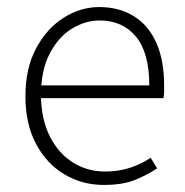

<svg xmlns="http://www.w3.org/2000/svg" viewBox="-20 -512 523 544"><path d="M274 12Q213 12 162.5 -18Q112 -48 82 -104.5Q52 -161 52 -239Q52 -318 82 -374.5Q112 -431 160 -461.5Q208 -492 261 -492Q318 -492 359.5 -466Q401 -440 423 -390.5Q445 -341 445 -270Q445 -261 445 -252Q445 -243 443 -234H80V-270H403Q403 -363 365 -408.5Q327 -454 262 -454Q222 -454 184 -431Q146 -408 121 -360.5Q96 -313 96 -241Q97 -174 121 -126Q145 -78 186 -52Q227 -26 278 -26Q317 -26 349.5 -37Q382 -48 407 -65L425 -35Q397 -16 362 -2Q327 12 274 12Z"/></svg>

Font: Mada Light
Style: Regular
Weight: 300
Designer: Khaled Hosny
Version: Version 1.5